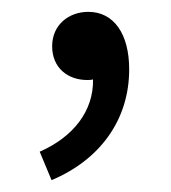

<svg xmlns="http://www.w3.org/2000/svg" viewBox="-20 -134 289 324"><path d="M67 170C148 136 198 69 198 -17C198 -77 172 -114 129 -114C96 -114 68 -92 68 -56C68 -19 95 1 127 1C130 1 134 1 137 0C138 53 104 97 47 122Z"/></svg>

Font: Giro Sans Regular
Style: Regular
Weight: 400
Designer: Paul D. Hunt
Foundry: Adobe Systems Incorporated
Version: Version 1.000;PS 1.0;hotconv 1.0.88;makeotf.lib2.5.647800